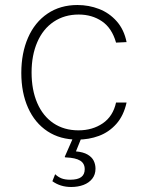

<svg xmlns="http://www.w3.org/2000/svg" viewBox="-20 -547 600 766"><path d="M485 -379 443 -377Q426.5 -435 386.8 -462Q347 -489 294 -489Q237 -489 194.2 -460.2Q151.5 -431.5 128.8 -379Q106 -326.5 106 -258Q106 -188.5 128.5 -136.2Q151 -84 193.2 -55.5Q235.5 -27 293 -27Q349 -27 390 -55Q431 -83 443 -138H485Q473.5 -85.5 444 -52.5Q414.5 -19.5 374.5 -4.8Q334.5 10 289 10Q220 10 169.5 -23.2Q119 -56.5 92 -116.8Q65 -177 65 -256Q65 -335.5 92 -397Q119 -458.5 169.8 -492.8Q220.5 -527 289 -527Q334.5 -527 375.2 -511.2Q416 -495.5 445.5 -462.2Q475 -429 485 -379ZM264 199Q242 199 223.5 193.2Q205 187.5 189 176L200 148Q211.5 159 225.2 164.5Q239 170 260 170Q290 170 304 159.5Q318 149 318 128Q318 105 299.8 93.8Q281.5 82.5 243 81Q239.5 81 238.8 80Q238 79 239 77L275 -5H308L283 57Q312 59.5 329.2 69.5Q346.5 79.5 353.8 94.2Q361 109 361 126Q361 149.5 348 166Q335 182.5 313 190.8Q291 199 264 199Z"/></svg>

Font: Public Sans VF
Style: Regular
Weight: 400
Designer: Pablo Impallari, Rodrigo Fuenzalida (Modified by Dan O. Williams and USWDS)
Version: Version 1.003